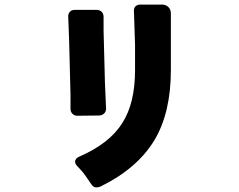

<svg xmlns="http://www.w3.org/2000/svg" viewBox="-20 -799 1040 836"><path d="M563 -752Q563 -767 573 -774Q580 -779 592 -779H685Q703 -779 713.5 -768Q724 -757 724 -740V-494Q724 -308 652 -188Q577 -65 418 13Q410 17 398.5 17Q387 17 379 5Q373 -3 370 -7.5Q367 -12 362 -19.5Q357 -27 349.5 -37.5Q342 -48 335.5 -55Q329 -62 325 -66.5Q321 -71 317 -75Q307 -85 307 -95Q307 -109 325 -117Q457 -174 513 -264Q568 -350 568 -494V-602L564 -727ZM287 -325V-385Q287 -389 281 -623Q277 -728 277 -728Q277 -740 284.5 -748Q292 -756 306 -756H399Q412 -756 420 -750Q431 -742 431 -725V-665Q431 -655 437 -436Q439 -389 440 -369Q441 -349 441 -343Q441 -337 441.5 -333Q442 -329 442 -327Q442 -311 431 -303Q423 -296 409 -296L317 -295Q304 -295 295.5 -303.5Q287 -312 287 -325Z"/></svg>

Font: Tsunagi Gothic Black
Style: Regular
Weight: 900
Designer: Yoshimichi Ohira
Foundry: Positype
Version: Version 1.001